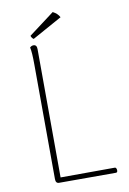

<svg xmlns="http://www.w3.org/2000/svg" viewBox="-93 -897 641 954"><g transform="rotate(-10 228.0 -420.5)"><path d="M138 -25 413 -26Q417 -25 419 -20.5Q421 -16 421 -11Q421 0 413 0H126Q109 0 109 -22L107 -600Q107 -663 101 -687Q109 -695 119 -695Q136 -695 136 -673ZM126 -726Q122 -728 118 -733.5Q114 -739 113 -744L242 -841Q266 -829 276 -809Z"/></g></svg>

Font: Arima Madurai Thin
Style: Regular
Weight: 250
Designer: Joana Correia and Natanael Gama
Foundry: NDISCOVER
Version: Version 1.019; ttfautohint (v1.5) -l 7 -r 28 -G 50 -x 13 -D 